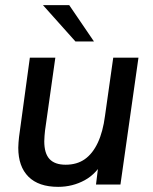

<svg xmlns="http://www.w3.org/2000/svg" viewBox="-20 -717 593 746"><path d="M206 9Q130 9 90.5 -30.5Q51 -70 51 -143Q51 -154 52 -164Q53 -174 54 -185L96 -493H195L155 -210Q154 -199 153 -189Q152 -179 152 -168Q152 -121 172.5 -99Q193 -77 235 -77Q279 -77 309.5 -98.5Q340 -120 360 -162.5Q380 -205 388 -267L420 -493H518L448 0H353L366 -106L386 -100Q357 -43 309.5 -17Q262 9 206 9ZM273 -556 147 -697H249L345 -556Z"/></svg>

Font: Hanken Grotesk Medium
Style: Italic
Weight: 500
Italic angle: -8°
Designer: Alfredo Marco Pradil
Foundry: Hanken Design Co.
Version: Version 3.013